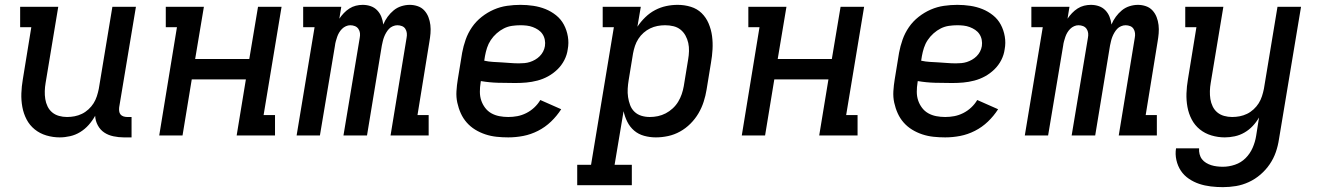

<svg xmlns="http://www.w3.org/2000/svg" viewBox="-20 -558 5440 791"><path d="M226 8Q198 8 171 0Q144 -8 123 -25Q102 -42 89.5 -66Q77 -90 72 -117.5Q67 -145 68 -173.5Q69 -202 74 -231L109 -446H63V-530H220L168 -217Q165 -200 164.5 -183Q164 -166 166.5 -150Q169 -134 176 -119.5Q183 -105 195 -95Q207 -85 223 -80.5Q239 -76 256 -76Q272 -76 287.5 -79Q303 -82 317.5 -89Q332 -96 344.5 -107.5Q357 -119 365.5 -132.5Q374 -146 379 -161.5Q384 -177 387 -192L443 -530H540L471 -116Q470 -108 471 -100Q472 -92 476.5 -86.5Q481 -81 488.5 -78.5Q496 -76 504 -76H522V8H490Q469 8 447.5 3.5Q426 -1 409.5 -12Q393 -23 383 -41.5Q373 -60 372 -81Q361 -61 345.5 -43.5Q330 -26 310.5 -14Q291 -2 269 3Q247 8 226 8Z M636 0 709 -446H663V-530H820L784 -315H1007L1043 -530H1140L1066 -84H1113V0H955L993 -231H770L732 0Z M1202 0 1276 -446H1229V-530H1386L1378 -481Q1386 -493 1396.5 -504Q1407 -515 1419.5 -523Q1432 -531 1446 -534.5Q1460 -538 1474 -538Q1474 -538 1474 -538Q1474 -538 1474 -538Q1492 -538 1507.5 -532.5Q1523 -527 1534 -515.5Q1545 -504 1551 -489Q1557 -474 1559 -457Q1566 -474 1577 -489Q1588 -504 1602 -515.5Q1616 -527 1633.5 -532.5Q1651 -538 1668 -538Q1668 -538 1668 -538Q1668 -538 1668 -538Q1685 -538 1701 -532.5Q1717 -527 1728 -515Q1739 -503 1745 -487.5Q1751 -472 1753 -455Q1755 -438 1753.5 -420.5Q1752 -403 1749 -386L1700 -84H1746V0H1589L1655 -402Q1657 -412 1656 -421.5Q1655 -431 1650 -439Q1645 -447 1636 -450.5Q1627 -454 1617 -454Q1608 -454 1598.5 -450Q1589 -446 1582.5 -439Q1576 -432 1571 -423.5Q1566 -415 1562.5 -406Q1559 -397 1557 -388Q1555 -379 1553 -370L1492 0H1395L1462 -402Q1464 -412 1463 -421.5Q1462 -431 1456.5 -439Q1451 -447 1442 -450.5Q1433 -454 1423 -454Q1414 -454 1405 -450Q1396 -446 1389 -439Q1382 -432 1377 -423.5Q1372 -415 1369 -406Q1366 -397 1363.5 -388Q1361 -379 1360 -370L1298 0Z M2074 8Q2050 8 2026 5.5Q2002 3 1979.5 -4.5Q1957 -12 1937.5 -24Q1918 -36 1903 -53Q1888 -70 1878.5 -91Q1869 -112 1864 -135Q1859 -158 1860.5 -182.5Q1862 -207 1866 -231L1884 -341Q1889 -368 1898.5 -395Q1908 -422 1924.5 -446Q1941 -470 1964.5 -488.5Q1988 -507 2014.5 -518.5Q2041 -530 2069 -534Q2097 -538 2124 -538Q2151 -538 2177.5 -534Q2204 -530 2227.5 -520.5Q2251 -511 2271 -495Q2291 -479 2303 -456.5Q2315 -434 2319.5 -407.5Q2324 -381 2319 -355Q2316 -332 2305 -310.5Q2294 -289 2276.5 -272Q2259 -255 2238 -243.5Q2217 -232 2194 -226Q2171 -220 2148.5 -218Q2126 -216 2103 -216Q2068 -216 2032 -217Q1996 -218 1961 -224L1960 -217Q1957 -199 1957 -180Q1957 -161 1962.5 -144.5Q1968 -128 1978.5 -114Q1989 -100 2004 -91.5Q2019 -83 2037 -79.5Q2055 -76 2074 -76Q2093 -76 2111.5 -79.5Q2130 -83 2148 -92Q2166 -101 2181 -115Q2196 -129 2206 -146L2292 -108Q2274 -80 2250 -57Q2226 -34 2196.5 -19Q2167 -4 2136 2Q2105 8 2074 8ZM2118 -297Q2129 -297 2140.5 -298Q2152 -299 2163 -302.5Q2174 -306 2184.5 -312Q2195 -318 2203.5 -326.5Q2212 -335 2217.5 -345.5Q2223 -356 2225 -368Q2227 -381 2224.5 -394Q2222 -407 2215 -417.5Q2208 -428 2197.5 -435Q2187 -442 2175 -446.5Q2163 -451 2150 -452.5Q2137 -454 2124 -454Q2107 -454 2089.5 -451.5Q2072 -449 2056 -441Q2040 -433 2026 -420.5Q2012 -408 2002 -393Q1992 -378 1986.5 -361Q1981 -344 1978 -327L1975 -308Q1993 -304 2010.5 -303Q2028 -302 2046 -301Q2064 -300 2082 -298.5Q2100 -297 2118 -297Z M2358 205V121H2415L2509 -446H2463V-530H2620L2606 -448Q2620 -469 2638.5 -487Q2657 -505 2679 -516.5Q2701 -528 2724.5 -533Q2748 -538 2772 -538Q2800 -538 2826 -530Q2852 -522 2870.5 -504Q2889 -486 2899.5 -461Q2910 -436 2913.5 -409.5Q2917 -383 2915.5 -355Q2914 -327 2909 -299L2891 -189Q2887 -164 2879 -139Q2871 -114 2857.5 -91Q2844 -68 2824.5 -48.5Q2805 -29 2781.5 -16Q2758 -3 2732.5 2.5Q2707 8 2682 8Q2657 8 2633.5 1.5Q2610 -5 2592.5 -20Q2575 -35 2564.5 -56Q2554 -77 2549 -100L2512 121H2583V205ZM2657 -76Q2674 -76 2690.5 -79.5Q2707 -83 2722.5 -91Q2738 -99 2751.5 -111.5Q2765 -124 2774 -139Q2783 -154 2788.5 -170Q2794 -186 2797 -203L2815 -313Q2818 -330 2818.5 -347.5Q2819 -365 2815.5 -381Q2812 -397 2804 -411.5Q2796 -426 2783.5 -436Q2771 -446 2754.5 -450Q2738 -454 2720 -454Q2704 -454 2688.5 -451Q2673 -448 2658.5 -441Q2644 -434 2631.5 -423Q2619 -412 2610 -398Q2601 -384 2596 -369Q2591 -354 2588 -338L2570 -228Q2567 -210 2566 -192.5Q2565 -175 2567.5 -158Q2570 -141 2576 -125Q2582 -109 2594 -97.5Q2606 -86 2622.5 -81Q2639 -76 2657 -76Z M3036 0 3109 -446H3063V-530H3220L3184 -315H3407L3443 -530H3540L3466 -84H3513V0H3355L3393 -231H3170L3132 0Z M3874 8Q3850 8 3826 5.5Q3802 3 3779.5 -4.5Q3757 -12 3737.5 -24Q3718 -36 3703 -53Q3688 -70 3678.5 -91Q3669 -112 3664 -135Q3659 -158 3660.5 -182.5Q3662 -207 3666 -231L3684 -341Q3689 -368 3698.5 -395Q3708 -422 3724.5 -446Q3741 -470 3764.5 -488.5Q3788 -507 3814.5 -518.5Q3841 -530 3869 -534Q3897 -538 3924 -538Q3951 -538 3977.5 -534Q4004 -530 4027.5 -520.5Q4051 -511 4071 -495Q4091 -479 4103 -456.5Q4115 -434 4119.5 -407.5Q4124 -381 4119 -355Q4116 -332 4105 -310.5Q4094 -289 4076.5 -272Q4059 -255 4038 -243.5Q4017 -232 3994 -226Q3971 -220 3948.5 -218Q3926 -216 3903 -216Q3868 -216 3832 -217Q3796 -218 3761 -224L3760 -217Q3757 -199 3757 -180Q3757 -161 3762.5 -144.5Q3768 -128 3778.5 -114Q3789 -100 3804 -91.5Q3819 -83 3837 -79.5Q3855 -76 3874 -76Q3893 -76 3911.5 -79.5Q3930 -83 3948 -92Q3966 -101 3981 -115Q3996 -129 4006 -146L4092 -108Q4074 -80 4050 -57Q4026 -34 3996.5 -19Q3967 -4 3936 2Q3905 8 3874 8ZM3918 -297Q3929 -297 3940.5 -298Q3952 -299 3963 -302.5Q3974 -306 3984.5 -312Q3995 -318 4003.5 -326.5Q4012 -335 4017.5 -345.5Q4023 -356 4025 -368Q4027 -381 4024.5 -394Q4022 -407 4015 -417.5Q4008 -428 3997.5 -435Q3987 -442 3975 -446.5Q3963 -451 3950 -452.5Q3937 -454 3924 -454Q3907 -454 3889.5 -451.5Q3872 -449 3856 -441Q3840 -433 3826 -420.5Q3812 -408 3802 -393Q3792 -378 3786.5 -361Q3781 -344 3778 -327L3775 -308Q3793 -304 3810.5 -303Q3828 -302 3846 -301Q3864 -300 3882 -298.5Q3900 -297 3918 -297Z M4202 0 4276 -446H4229V-530H4386L4378 -481Q4386 -493 4396.5 -504Q4407 -515 4419.5 -523Q4432 -531 4446 -534.5Q4460 -538 4474 -538Q4474 -538 4474 -538Q4474 -538 4474 -538Q4492 -538 4507.5 -532.5Q4523 -527 4534 -515.5Q4545 -504 4551 -489Q4557 -474 4559 -457Q4566 -474 4577 -489Q4588 -504 4602 -515.5Q4616 -527 4633.5 -532.5Q4651 -538 4668 -538Q4668 -538 4668 -538Q4668 -538 4668 -538Q4685 -538 4701 -532.5Q4717 -527 4728 -515Q4739 -503 4745 -487.5Q4751 -472 4753 -455Q4755 -438 4753.5 -420.5Q4752 -403 4749 -386L4700 -84H4746V0H4589L4655 -402Q4657 -412 4656 -421.5Q4655 -431 4650 -439Q4645 -447 4636 -450.5Q4627 -454 4617 -454Q4608 -454 4598.5 -450Q4589 -446 4582.5 -439Q4576 -432 4571 -423.5Q4566 -415 4562.5 -406Q4559 -397 4557 -388Q4555 -379 4553 -370L4492 0H4395L4462 -402Q4464 -412 4463 -421.5Q4462 -431 4456.5 -439Q4451 -447 4442 -450.5Q4433 -454 4423 -454Q4414 -454 4405 -450Q4396 -446 4389 -439Q4382 -432 4377 -423.5Q4372 -415 4369 -406Q4366 -397 4363.5 -388Q4361 -379 4360 -370L4298 0Z M5018 213Q4993 213 4968 210Q4943 207 4920.5 199.5Q4898 192 4878 178.5Q4858 165 4845 145.5Q4832 126 4826.5 101.5Q4821 77 4825 53H4920Q4919 65 4922 77Q4925 89 4932 98Q4939 107 4949 113Q4959 119 4970 122.5Q4981 126 4993.5 127.5Q5006 129 5018 129Q5043 129 5068 120.5Q5093 112 5111.5 93.5Q5130 75 5140.5 51Q5151 27 5155 2L5167 -74Q5156 -55 5141 -39Q5126 -23 5107 -12Q5088 -1 5067 3.5Q5046 8 5026 8Q4998 8 4971 0Q4944 -8 4923 -25Q4902 -42 4889.5 -66Q4877 -90 4872 -117.5Q4867 -145 4868 -173.5Q4869 -202 4874 -231L4909 -446H4863V-530H5020L4968 -217Q4965 -200 4964.5 -183Q4964 -166 4966.5 -150Q4969 -134 4976 -119.5Q4983 -105 4995 -95Q5007 -85 5023 -80.5Q5039 -76 5056 -76Q5072 -76 5087.5 -79Q5103 -82 5117.5 -89Q5132 -96 5144.5 -107.5Q5157 -119 5165.5 -132.5Q5174 -146 5179 -161.5Q5184 -177 5187 -192L5243 -530H5340L5249 16Q5245 43 5236 69Q5227 95 5211 118.5Q5195 142 5173 161Q5151 180 5125 192Q5099 204 5072 208.5Q5045 213 5018 213Z"/></svg>

Font: Iosevka Slab Medium Extended
Style: Italic
Weight: 500
Width: 7
Italic angle: -9°
Monospace: yes
Designer: Belleve Invis
Foundry: Belleve Invis
Version: Version 11.1.0; ttfautohint (v1.8.3)